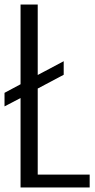

<svg xmlns="http://www.w3.org/2000/svg" viewBox="-20 -830 422 850"><path d="M71 0V-396L0 -359V-419L71 -457V-810H147V-498L262 -559V-499L147 -438V-57H377V0Z"/></svg>

Font: Oswald Light
Style: Regular
Weight: 300
Designer: Vernon Adams
Foundry: Vernon Adams
Version: Version 4.103;gftools[0.9.33.dev8+g029e19f]